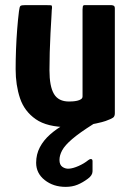

<svg xmlns="http://www.w3.org/2000/svg" viewBox="-20 -492 515 749"><path d="M246 4Q164 4 119.5 -27Q75 -58 58 -109Q41 -160 41 -222Q41 -259 42.5 -299Q44 -339 47 -377.5Q50 -416 54 -448Q56 -466 60 -469Q64 -472 78 -472H159Q173 -472 179 -471.5Q185 -471 182 -453Q182 -449 180.5 -424Q179 -399 177 -362.5Q175 -326 174 -287.5Q173 -249 173 -218Q173 -155 190.5 -125.5Q208 -96 249 -96Q254 -96 263 -96.5Q272 -97 281 -99Q290 -101 296 -105Q302 -109 302 -116V-455Q302 -460 303 -466Q304 -472 310 -472H414Q418 -472 423 -470Q428 -468 428 -459V-50Q428 -38 421 -33Q414 -28 392 -20Q381 -16 355.5 -10.5Q330 -5 300.5 -0.5Q271 4 246 4ZM236 237Q188 237 154.5 210.5Q121 184 121 143Q121 110 135.5 82.5Q150 55 175.5 32.5Q201 10 232 -7Q242 -12 253.5 -16.5Q265 -21 279 -21H342Q349 -21 350 -17Q351 -13 344 -8Q290 26 261.5 50.5Q233 75 222.5 94.5Q212 114 212 132Q212 151 223.5 159Q235 167 249 166Q265 165 286.5 155.5Q308 146 324 133Q330 128 335.5 128.5Q341 129 341 137V176Q341 192 323 205Q303 220 282.5 228.5Q262 237 236 237Z"/></svg>

Font: Glory
Style: Bold
Weight: 700
Designer: Robert Leuschke
Foundry: Robert Leuschke
Version: Version 1.011